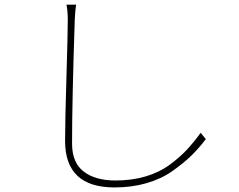

<svg xmlns="http://www.w3.org/2000/svg" viewBox="-20 -782 1040 834"><path d="M268.6 -761.7H310.5Q306.6 -735.4 304.7 -695.3Q293 -343.8 293 -158.2Q293 -75.2 343.8 -36.6Q394.5 2 481.4 2Q552.7 2 612.3 -15.6Q671.9 -33.2 716.3 -65.9Q760.7 -98.6 790.5 -130.4Q820.3 -162.1 851.6 -205.1L874 -177.7Q842.8 -136.7 810.1 -105Q777.3 -73.2 729 -39.1Q680.7 -4.9 616.2 13.7Q551.8 32.2 477.5 32.2Q262.7 32.2 262.7 -169.9Q262.7 -254.9 268.6 -446.8Q274.4 -638.7 274.4 -695.3Q274.4 -735.4 268.6 -761.7Z"/></svg>

Font: Gen Shin Gothic Monospace ExtraLight
Style: Regular
Weight: 200
Designer: [Source Han Sans]
Ryoko NISHIZUKA  (kana & ideographs); Paul D. Hunt (Latin, Greek & Cyrillic); Wenlong ZHANG  (bopomofo
Version: Version 1.002.20150607